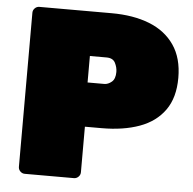

<svg xmlns="http://www.w3.org/2000/svg" viewBox="-51 -751 807 802"><g transform="rotate(5 352.5 -350.0)"><path d="M82 0Q71 0 63 -8Q55 -16 55 -27V-673Q55 -684 63 -692Q71 -700 82 -700H385Q476 -700 543.5 -673.5Q611 -647 648.5 -592.5Q686 -538 686 -455Q686 -372 648.5 -319.5Q611 -267 543.5 -242.5Q476 -218 385 -218H315V-27Q315 -16 307 -8Q299 0 288 0ZM310 -403H380Q396 -403 411 -415.5Q426 -428 426 -457Q426 -476 416.5 -495Q407 -514 380 -514H310Z"/></g></svg>

Font: Rubik Black
Style: Regular
Weight: 900
Designer: Hubert and Fischer
Foundry: Hubert and Fischer
Version: Version 2.300;gftools[0.9.30]